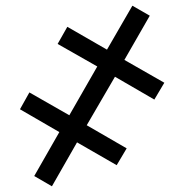

<svg xmlns="http://www.w3.org/2000/svg" viewBox="-20 -650 645 673"><path d="M162 3 250 -151 389 -71 424 -130 284 -211 383 -381 521 -301 556 -360 416 -440 505 -595 444 -630 355 -476 216 -556 182 -496 321 -417 223 -246 83 -326 50 -267 188 -187 100 -33Z"/></svg>

Font: Kathrein 75 Bold
Style: Regular
Weight: 700
Designer: Lazydogs Typefoundry, based on Open Sans by Ascender Corporation
Foundry: Lazydogs Typefoundry
Version: Version 1.003;PS 001.003;hotconv 1.0.88;makeotf.lib2.5.64775